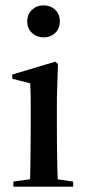

<svg xmlns="http://www.w3.org/2000/svg" viewBox="-20 -699 319 719"><path d="M30 0V-19L121 -32H165L254 -19V0ZM91 0Q93 -24 93.5 -61.5Q94 -99 94.5 -138.5Q95 -178 95 -211V-249Q95 -294 95 -324.5Q95 -355 93 -387L26 -404V-420L187 -468L197 -459L193 -330V-211Q193 -178 193.5 -138.5Q194 -99 195 -61.5Q196 -24 198 0ZM143 -559Q118 -559 100 -575.5Q82 -592 82 -619Q82 -646 100 -662.5Q118 -679 143 -679Q169 -679 186.5 -662.5Q204 -646 204 -620Q204 -592 186.5 -575.5Q169 -559 143 -559Z"/></svg>

Font: Source Serif 4 60pt SemiBold
Style: Regular
Weight: 600
Version: Version 4.004;hotconv 1.0.116;makeotfexe 2.5.65601